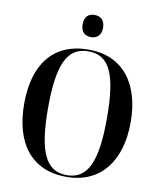

<svg xmlns="http://www.w3.org/2000/svg" viewBox="-99 -1003 916 1092"><g transform="rotate(10 359.0 -457.5)"><path d="M359 -797C391 -797 418 -816 418 -861C418 -907 391 -925 359 -925C325 -925 300 -907 300 -861C300 -816 325 -797 359 -797ZM359 10C556 10 666 -135 666 -358C666 -584 557 -725 360 -725C152 -725 51 -582 51 -359C51 -137 152 10 359 10ZM359 0C239 0 189 -104 189 -358C189 -613 239 -715 360 -715C481 -715 529 -613 529 -358C529 -103 479 0 359 0Z"/></g></svg>

Font: Noto Serif Display SemiCondensed SemiBold
Style: Regular
Weight: 600
Width: 4
Designer: Monotype Design Team
Foundry: Monotype Imaging Inc.
Version: Version 2.009